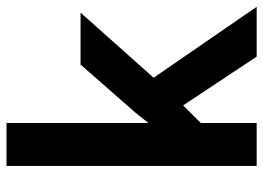

<svg xmlns="http://www.w3.org/2000/svg" viewBox="-127 -663 790 576"><g transform="rotate(-90 268.0 -375.0)"><path d="M386.2 0 239.7 -220.7 187 -167.5V0H58.1V-750.5H187V-324.7L218.8 -364.7L362.3 -528.3H518.1L322.8 -309.1L535.6 0Z"/></g></svg>

Font: Vazirmatn RD FD SemiBold
Style: Regular
Weight: 600
Designer: Saber Rastikerdar
Foundry: Saber Rastikerdar
Version: Version 33.003